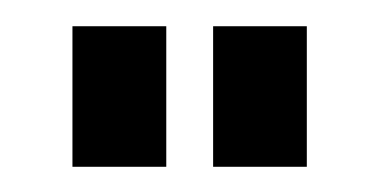

<svg xmlns="http://www.w3.org/2000/svg" viewBox="-20 -686 296 150"><path d="M36.6 -665.5H109.9V-555.7H36.6ZM146.5 -665.5H219.7V-555.7H146.5Z"/></svg>

Font: BabelStone Khitan Seals
Style: Regular
Weight: 400
Designer: Andrew West
Foundry: BabelStone
Version: Version 1.004